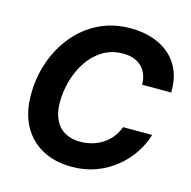

<svg xmlns="http://www.w3.org/2000/svg" viewBox="-109 -845 957 962"><g transform="rotate(15 370.0 -363.5)"><path d="M345 9.8Q258.6 9.8 193.2 -25.1Q127.9 -60 91.5 -126.4Q55.2 -192.7 55.2 -286.9Q55.2 -375.7 83 -456.8Q110.8 -537.8 162.9 -601Q215 -664.3 288.4 -700.8Q361.8 -737.3 452.8 -737.3Q515.6 -737.3 567.4 -720.1Q619.3 -703 656.7 -670Q694.1 -637 713.5 -589Q733 -540.9 731.1 -478.8H580.3Q580.2 -508.5 571.1 -531.8Q562 -555.1 544.9 -571.5Q527.7 -587.8 503.8 -596.4Q479.8 -605 449.9 -605Q390.3 -605 344.5 -577.1Q298.8 -549.3 267.8 -503Q236.8 -456.8 220.8 -400.7Q204.9 -344.6 204.9 -288.3Q204.9 -233.6 223.2 -196.6Q241.4 -159.7 274.8 -141.1Q308.3 -122.6 353.7 -122.6Q386.4 -122.6 416 -131.1Q445.6 -139.7 470.5 -156.1Q495.4 -172.4 514.1 -195.7Q532.7 -219.1 543 -248.8H694Q679.2 -198.1 648.2 -151.8Q617.2 -105.5 572 -69Q526.9 -32.4 469.6 -11.3Q412.4 9.8 345 9.8Z"/></g></svg>

Font: Inter Variable
Style: Italic
Weight: 400
Italic angle: -9.39999°
Designer: Rasmus Andersson
Foundry: rsms
Version: Version 4.001;git-9221beed3